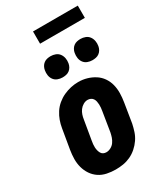

<svg xmlns="http://www.w3.org/2000/svg" viewBox="-227 -1016 955 1114"><g transform="rotate(-30 250.0 -459.0)"><path d="M206 8Q177 8 148 2Q119 -4 96 -19.5Q73 -35 57.5 -58Q42 -81 34.5 -108.5Q27 -136 27.5 -165.5Q28 -195 33 -225L55 -355Q59 -380 67.5 -404Q76 -428 90.5 -450.5Q105 -473 126 -490.5Q147 -508 171 -519Q195 -530 220 -535.5Q245 -541 270 -541Q300 -541 327.5 -533Q355 -525 378.5 -510Q402 -495 418 -472Q434 -449 441 -421.5Q448 -394 447.5 -364.5Q447 -335 442 -305L421 -175Q416 -151 408 -126.5Q400 -102 385 -80Q370 -58 349.5 -40Q329 -22 305 -11Q281 0 256 4Q231 8 206 8ZM209 -106Q224 -106 239 -114Q254 -122 263.5 -135.5Q273 -149 278 -164Q283 -179 286 -194L307 -324Q309 -335 310 -346Q311 -357 310.5 -367.5Q310 -378 308 -388Q306 -398 300.5 -406.5Q295 -415 285.5 -419.5Q276 -424 265 -424Q250 -424 235.5 -415.5Q221 -407 211.5 -394Q202 -381 197 -366Q192 -351 190 -336L168 -206Q166 -195 165 -184.5Q164 -174 164.5 -163.5Q165 -153 167.5 -143Q170 -133 175 -124Q180 -115 189 -110.5Q198 -106 209 -106ZM406 -609Q389 -609 373.5 -615Q358 -621 348.5 -634Q339 -647 336.5 -663.5Q334 -680 337 -697Q339 -709 345 -720Q351 -731 361 -738.5Q371 -746 383 -748.5Q395 -751 406 -751Q423 -751 438.5 -745Q454 -739 463.5 -726Q473 -713 476 -696.5Q479 -680 476 -663Q474 -651 468 -640Q462 -629 452 -621.5Q442 -614 430 -611.5Q418 -609 406 -609ZM206 -609Q189 -609 173.5 -615Q158 -621 148.5 -634Q139 -647 136.5 -663.5Q134 -680 137 -697Q139 -709 145 -720Q151 -731 161 -738.5Q171 -746 183 -748.5Q195 -751 206 -751Q223 -751 238.5 -745Q254 -739 263.5 -726Q273 -713 276 -696.5Q279 -680 276 -663Q274 -651 268 -640Q262 -629 252 -621.5Q242 -614 230 -611.5Q218 -609 206 -609ZM190 -844V-926H490V-844Z"/></g></svg>

Font: Iosevka Slab Heavy
Style: Italic
Weight: 900
Italic angle: -9°
Monospace: yes
Designer: Belleve Invis
Foundry: Belleve Invis
Version: Version 11.1.0; ttfautohint (v1.8.3)